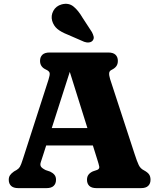

<svg xmlns="http://www.w3.org/2000/svg" viewBox="-20 -971 824 991"><path d="M186.8 -310H497.8L499 -220.2H185ZM269.1 -43.2Q269.1 -23.2 257 -11.6Q245 0 219.7 0H74.6Q49.4 0 37.3 -11.6Q25.2 -23.2 25.2 -43.2Q25.2 -56.8 31.6 -66.4Q38 -76 52.2 -86L65.7 -93.7Q76.2 -99.8 82.3 -109.4Q88.4 -119 98.5 -151L230.2 -559.4Q237.9 -583.2 236.3 -593.7Q234.7 -604.1 216.3 -612.4Q201.4 -619.3 194.1 -630.3Q186.7 -641.2 186.7 -656.8Q186.7 -676.8 198.8 -688.4Q210.9 -700 236.1 -700H538.9Q564.2 -700 576.2 -688.4Q588.3 -676.7 588.3 -656.8Q588.3 -640 580.2 -629.1Q572.1 -618.1 556 -610.4Q544.7 -605.1 543.5 -593.9Q542.4 -582.6 548.3 -562.8L674.6 -176.6Q687.1 -137.7 696 -119.3Q704.9 -100.9 721.9 -92.5Q742.2 -81.6 749.5 -70.7Q756.9 -59.9 756.9 -43.2Q756.9 -23.2 744.8 -11.6Q732.8 0 707.5 0H478.4Q452.8 0 440.9 -11.6Q429 -23.2 429 -43.2Q429 -58.8 436.6 -69.1Q444.2 -79.5 459.2 -86.4L482.2 -94.2Q494.4 -99.6 492.2 -111.5Q489.9 -123.4 481.8 -148.6L333.3 -622L346.9 -621L201.9 -168.8Q195 -146.9 190.5 -133.8Q186.1 -120.7 191 -111.8Q195.9 -102.9 215.9 -93L238.9 -85.2Q252.7 -78.7 260.9 -68.9Q269.1 -59.2 269.1 -43.2ZM405.6 -880.2 454 -805.9Q460.5 -794.1 463.2 -782.9Q466 -771.8 458.7 -762Q451.9 -753.5 439.2 -752Q426.5 -750.6 414.4 -755.3L330.7 -791.7Q294.3 -806 275.4 -822.2Q256.5 -838.4 249.1 -863.9Q242 -890 255.3 -915Q268.7 -940.1 298.5 -948.4Q334.1 -957.7 359.1 -937.5Q384.1 -917.3 405.6 -880.2Z"/></svg>

Font: Fraunces SuperSoft 9pt
Style: Regular
Weight: 900
Version: Version 1.000;[b76b70a41]